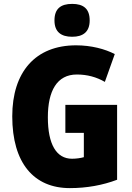

<svg xmlns="http://www.w3.org/2000/svg" viewBox="-20 -957 677 987"><path d="M351 -937C292 -937 260 -912 260 -852C260 -793 294 -768 351 -768C407 -768 441 -793 441 -852C441 -912 409 -937 351 -937ZM316 -418V-274H411V-149C394 -144 370 -141 350 -141C270 -141 226 -215 226 -354C226 -490 273 -574 375 -574C428 -574 476 -561 519 -536L570 -679C520 -705 449 -724 371 -724C162 -724 43 -587 43 -359C43 -119 154 10 339 10C426 10 508 -5 582 -33V-418Z"/></svg>

Font: Noto Sans Khmer Condensed Black
Style: Regular
Weight: 900
Width: 3
Designer: Danh Hong and the Monotype Design Team
Foundry: Monotype Imaging Inc.
Version: Version 2.004